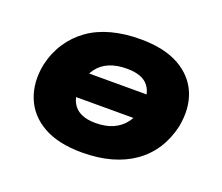

<svg xmlns="http://www.w3.org/2000/svg" viewBox="-94 -653 928 801"><g transform="rotate(20 370.5 -253.0)"><path d="M335 11Q230 11 163.5 -26.5Q97 -64 70.5 -130Q44 -196 60 -278Q73 -335 102.5 -379.5Q132 -424 175.5 -455Q219 -486 277 -501.5Q335 -517 405 -517Q510 -517 576.5 -480Q643 -443 669.5 -378.5Q696 -314 680 -230Q667 -173 638 -128Q609 -83 565 -52Q521 -21 463.5 -5Q406 11 335 11ZM346 -124Q392 -124 424 -138.5Q456 -153 476.5 -179.5Q497 -206 505 -243Q518 -308 491 -345Q464 -382 394 -382Q349 -382 316.5 -368.5Q284 -355 264 -328.5Q244 -302 235 -265Q222 -200 250 -162Q278 -124 346 -124ZM185 -198 203 -309H555L537 -198Z"/></g></svg>

Font: Nunito Sans 7pt SemiExpanded Black
Style: Italic
Weight: 900
Width: 6
Italic angle: -9°
Designer: Vernon Adams
Foundry: Vernon Adams
Version: Version 3.101;gftools[0.9.27]